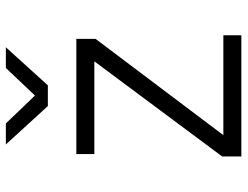

<svg xmlns="http://www.w3.org/2000/svg" viewBox="-112 -712 825 640"><g transform="rotate(-90 300.0 -392.5)"><path d="M98 0V-64L415 -490H106V-550H490V-486L169 -60H502V0ZM266 -645 138 -785H208L301 -688L393 -785H462L335 -645Z"/></g></svg>

Font: JetBrains Mono NL ExtraLight
Style: Regular
Weight: 200
Designer: Philipp Nurullin, Konstantin Bulenkov
Foundry: JetBrains
Version: Version 2.304; ttfautohint (v1.8.4.7-5d5b)